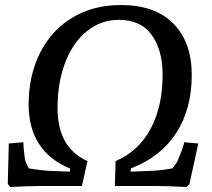

<svg xmlns="http://www.w3.org/2000/svg" viewBox="-20 -740 843 764"><path d="M11 -8 15 -169 73 -174Q73 -157 76 -133L79 -108Q81 -94 95 -70Q141 -62 180 -60L258 -57L259 -69Q94 -138 94 -324Q94 -441 140 -531Q186 -621 269 -670.5Q352 -720 461 -720Q597 -720 670 -646Q743 -572 743 -442Q743 -306 681 -210.5Q619 -115 501 -70L499 -57L578 -60Q615 -61 666 -70Q687 -96 690 -108Q708 -150 713 -174L769 -169L734 -8L722 4Q642 0 600 0H437L440 -99Q530 -137 578.5 -226Q627 -315 627 -443Q627 -540 584 -600.5Q541 -661 453 -661Q382 -661 326.5 -616.5Q271 -572 240 -492.5Q209 -413 209 -311Q209 -232 238 -179.5Q267 -127 328 -99L306 0H143Q105 0 21 4Z"/></svg>

Font: Andada Pro Medium
Style: Italic
Weight: 500
Italic angle: -7°
Designer: Carolina Giovagnoli
Foundry: Huerta Tipografica
Version: Version 3.005; ttfautohint (v1.8.4)